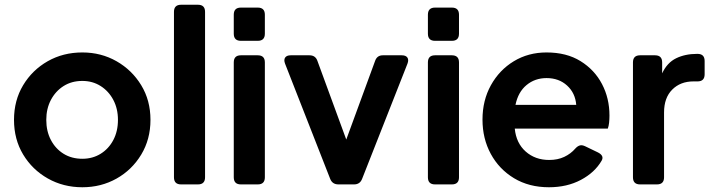

<svg xmlns="http://www.w3.org/2000/svg" viewBox="-20 -777 3000 809"><path d="M327 12Q247 12 181.5 -25Q116 -62 77.5 -126Q39 -190 39 -272Q39 -354 77.5 -418Q116 -482 181 -519Q246 -556 327 -556Q406 -556 471 -519Q536 -482 575 -418Q614 -354 614 -272Q614 -190 575 -125.5Q536 -61 471 -24.5Q406 12 327 12ZM327 -108Q370 -108 404 -129Q438 -150 457.5 -187Q477 -224 477 -272Q477 -319 457.5 -356Q438 -393 404 -414.5Q370 -436 327 -436Q282 -436 248 -414.5Q214 -393 194.5 -356Q175 -319 175 -272Q175 -224 194.5 -187Q214 -150 248 -129Q282 -108 327 -108Z M743 0Q713 0 713 -30V-727Q713 -757 743 -757H814Q844 -757 844 -727V-30Q844 0 814 0Z M995 -605Q965 -605 965 -635V-715Q965 -745 995 -745H1066Q1096 -745 1096 -715V-635Q1096 -605 1066 -605ZM995 0Q965 0 965 -30V-514Q965 -544 995 -544H1066Q1096 -544 1096 -514V-30Q1096 0 1066 0Z M1406 0Q1380 0 1371 -24L1181 -509Q1175 -525 1181.5 -534.5Q1188 -544 1205 -544H1284Q1310 -544 1318 -519L1439 -189L1560 -519Q1568 -544 1593 -544H1673Q1690 -544 1696.5 -534.5Q1703 -525 1697 -509L1506 -24Q1497 0 1472 0Z M1813 -605Q1783 -605 1783 -635V-715Q1783 -745 1813 -745H1884Q1914 -745 1914 -715V-635Q1914 -605 1884 -605ZM1813 0Q1783 0 1783 -30V-514Q1783 -544 1813 -544H1884Q1914 -544 1914 -514V-30Q1914 0 1884 0Z M2293 12Q2209 12 2146 -26Q2083 -64 2048 -128.5Q2013 -193 2013 -273Q2013 -354 2048.5 -418Q2084 -482 2145 -519Q2206 -556 2283 -556Q2367 -556 2426 -519.5Q2485 -483 2516.5 -423Q2548 -363 2548 -290Q2548 -275 2546.5 -260.5Q2545 -246 2541 -235H2149Q2155 -174 2195 -138.5Q2235 -103 2294 -103Q2330 -103 2357.5 -116Q2385 -129 2404 -151Q2413 -161 2422.5 -164Q2432 -167 2445 -161L2499 -135Q2527 -121 2515 -100Q2486 -50 2427.5 -19Q2369 12 2293 12ZM2283 -448Q2234 -448 2198.5 -418.5Q2163 -389 2152 -335H2408Q2404 -385 2369.5 -416.5Q2335 -448 2283 -448Z M2677 0Q2647 0 2647 -30V-514Q2647 -544 2677 -544H2740Q2770 -544 2770 -514V-468Q2791 -513 2829 -531.5Q2867 -550 2917 -550H2919Q2949 -550 2949 -520V-464Q2949 -434 2919 -434H2902Q2847 -434 2812.5 -399.5Q2778 -365 2778 -303V-30Q2778 0 2748 0Z"/></svg>

Font: Pitagon Sans Text
Style: Bold
Weight: 700
Designer: Travis Tran
Foundry: Pitagon
Version: Version 1.001; ttfautohint (v1.8.4.7-5d5b);gftools[0.9.26]